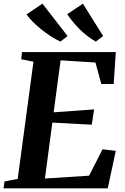

<svg xmlns="http://www.w3.org/2000/svg" viewBox="-30 -1027 682 1047"><path d="M-10.5 0 -5.5 -37.5 66.5 -51.5 152.5 -690.5 85.5 -704 90 -743H601.5L590 -569H522.5L490.5 -686L300.5 -698L262.5 -414.5L483 -430.5L470.5 -347L255.5 -358.5L215 -53.5L456 -69L529 -213L601.5 -204.5L557.5 0ZM532.5 -830.5 492.5 -800Q468 -814 445.5 -831.5Q423 -849 403.2 -868.8Q383.5 -888.5 366.8 -909Q350 -929.5 336.5 -949.5L422 -1007ZM338.5 -830.5 299.5 -800Q274 -812 247.2 -829.2Q220.5 -846.5 195.2 -866.8Q170 -887 149 -908Q128 -929 114.5 -948.5L201.5 -1007Z"/></svg>

Font: Merriweather 60pt
Style: Bold Italic
Weight: 700
Italic angle: -7.8°
Version: Version 2.101